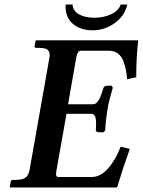

<svg xmlns="http://www.w3.org/2000/svg" viewBox="-20 -823 627 843"><path d="M24.9 0 22.9 -2 26.9 -23.9Q28.3 -33.2 36.1 -33.2H48.8Q78.1 -33.2 91.8 -43Q105.5 -52.7 109.9 -77.1L196.8 -568.8Q196.8 -569.3 197.5 -574.2Q198.2 -579.1 198.2 -581.5Q198.2 -598.1 187.5 -605.5Q176.8 -612.8 151.9 -612.8H138.2Q135.3 -612.8 133.3 -615.2Q131.3 -617.7 131.8 -621.1L136.2 -644L139.2 -646H586.9Q578.1 -571.3 578.1 -483.9L538.1 -475.1Q536.1 -498.5 532.7 -516.6Q529.3 -534.7 521.2 -555.7Q513.2 -576.7 497.3 -588.4Q481.4 -600.1 459 -600.1H334Q320.3 -600.1 314.9 -570.8L278.8 -365.2H387.2Q393.1 -365.2 397.9 -367.4Q402.8 -369.6 407.2 -375.2Q411.6 -380.9 414.6 -385.3Q417.5 -389.6 421.6 -400.1Q425.8 -410.6 427.7 -416.5L434.1 -436Q434.1 -439.5 439.2 -443.1Q444.3 -446.8 451.2 -446.8H471.2L475.1 -437Q458 -380.4 452.1 -344.2Q444.3 -296.9 441.9 -251L435.1 -242.2H415Q408.2 -242.2 404.1 -245.4Q399.9 -248.5 400.9 -252Q401.9 -272.5 401.9 -280.3Q401.9 -301.8 397.2 -312.5Q392.6 -323.2 379.9 -323.2H272L228 -75.2Q226.1 -61.5 226.1 -59.1Q226.1 -45.9 235.8 -45.9H382.8Q420.9 -45.9 453.9 -82.8Q486.8 -119.6 509.8 -179.2L549.8 -168.9Q517.6 -79.1 494.1 0ZM539.1 -803.2Q526.9 -752 482.7 -720.9Q438.5 -689.9 387.2 -689.9Q334 -689.9 301 -717.5Q268.1 -745.1 268.1 -792V-803.2H298.8Q300.3 -774.9 326.9 -760Q353.5 -745.1 395 -745.1Q434.6 -745.1 467.5 -760.3Q500.5 -775.4 509.8 -803.2Z"/></svg>

Font: Linux Libertine G
Style: Bold Italic
Weight: 700
Italic angle: -11.5°
Designer: Philipp H. Poll
Foundry: Philipp H. Poll
Version: Version 4.1.0